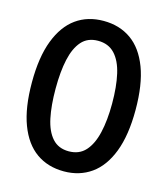

<svg xmlns="http://www.w3.org/2000/svg" viewBox="-109 -794 777 893"><g transform="rotate(15 280.0 -347.0)"><path d="M281 15Q204 15 148 -24.5Q92 -64 61.5 -144.5Q31 -225 31 -347Q31 -469 62 -549.5Q93 -630 148.5 -669.5Q204 -709 280 -709Q357 -709 413 -669.5Q469 -630 499.5 -549.5Q530 -469 530 -347Q530 -225 499 -144.5Q468 -64 412 -24.5Q356 15 281 15ZM279 -81Q329 -81 359 -114Q389 -147 403 -207Q417 -267 417 -347Q417 -429 403.5 -488.5Q390 -548 359.5 -580.5Q329 -613 279 -613Q229 -613 200 -580Q171 -547 158 -488Q145 -429 145 -347Q145 -266 157.5 -206.5Q170 -147 199.5 -114Q229 -81 279 -81Z"/></g></svg>

Font: Ubuntu Sans Mono Medium
Style: Regular
Weight: 500
Monospace: yes
Designer: Dalton Maag Ltd
Foundry: Dalton Maag Ltd
Version: Version 1.006